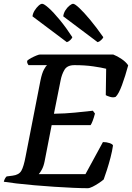

<svg xmlns="http://www.w3.org/2000/svg" viewBox="-30 -991 695 1011"><path d="M432 0Q402 0 355.5 -2Q309 -4 256 -7.5Q203 -11 151 -15.5Q99 -20 56.5 -25Q14 -30 -10 -34Q-8 -43 -3.5 -51Q1 -59 5 -62L36 -66Q70 -70 82.5 -92Q95 -114 105 -168L183 -567Q191 -606 201.5 -625Q212 -644 218 -648H120Q118 -651 115 -656.5Q112 -662 113 -671Q120 -678 134 -685.5Q148 -693 161.5 -698.5Q175 -704 181 -704H566Q587 -696 610 -680.5Q633 -665 645 -647Q630 -591 612.5 -543.5Q595 -496 579 -481Q566 -476 549.5 -481Q533 -486 527 -490L529 -629Q506 -635 461.5 -641.5Q417 -648 362 -648Q324 -648 309.5 -623.5Q295 -599 289 -567L254 -392Q315 -393 364 -398Q413 -403 459 -408L470 -393Q464 -370 458 -354.5Q452 -339 447 -332H242L205 -142Q200 -116 190.5 -98.5Q181 -81 174 -74H420L512 -243Q531 -243 547 -237.5Q563 -232 565 -225Q561 -196 552 -161.5Q543 -127 533 -96Q523 -65 516 -46Q507 -38 490.5 -27Q474 -16 458 -8Q442 0 432 0ZM484 -769 303 -905Q305 -922 314.5 -937Q324 -952 336 -961.5Q348 -971 355 -971Q364 -971 387.5 -949Q411 -927 444 -887.5Q477 -848 514 -795Q512 -789 502.5 -780Q493 -771 484 -769ZM322 -769 141 -905Q143 -921 152.5 -936Q162 -951 173 -961Q184 -971 192 -971Q202 -971 227 -948.5Q252 -926 285 -886Q318 -846 351 -795Q349 -789 340.5 -780.5Q332 -772 322 -769Z"/></svg>

Font: Texturina SemiBold
Style: Italic
Weight: 600
Italic angle: -11°
Designer: Guillermo Torres Carreño
Foundry: Omnibus-Type
Version: Version 1.002; ttfautohint (v1.8.3)